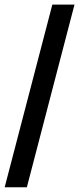

<svg xmlns="http://www.w3.org/2000/svg" viewBox="-20 -755 340 824"><path d="M0 48.8 204.6 -735.2H299.7L95.2 48.8Z"/></svg>

Font: Archivo SemiBold
Style: Regular
Weight: 600
Designer: Hector Gatti
Foundry: Omnibus-Type
Version: Version 2.001